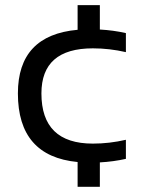

<svg xmlns="http://www.w3.org/2000/svg" viewBox="-20 -718 553 738"><path d="M278.3 -603.5V-698.2H363.8V-604.5Q416.5 -601.6 463.9 -590.8V-517.6Q400.4 -532.2 336.9 -532.2Q139.2 -532.2 139.2 -358.9Q139.2 -166 336.9 -166Q400.4 -166 463.9 -180.7V-107.4Q416.5 -96.7 363.8 -93.8V0H278.3V-95.2Q48.8 -117.2 48.8 -358.9Q48.8 -583 278.3 -603.5Z"/></svg>

Font: Sansation
Style: Regular
Weight: 400
Designer: Bernd Montag
Version: Version 1.301